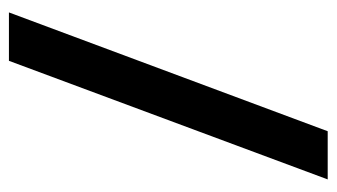

<svg xmlns="http://www.w3.org/2000/svg" viewBox="-182 -572 754 430"><g transform="rotate(90 195.0 -357.0)"><path d="M381.8 -713.9 116.2 0H7.8L273.9 -713.9Z"/></g></svg>

Font: f42537652928320   
Style: Regular
Weight: 600
Foundry: Ascender Corporation
Version: Version 1.10